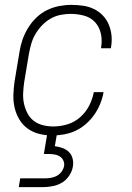

<svg xmlns="http://www.w3.org/2000/svg" viewBox="-20 -548 540 788"><path d="M195 8Q167 8 141 1.5Q115 -5 94 -20Q73 -35 59.5 -57.5Q46 -80 40 -106Q34 -132 35 -160Q36 -188 40 -215L60 -335Q64 -361 72.5 -385.5Q81 -410 95 -433Q109 -456 128.5 -475Q148 -494 172 -506Q196 -518 222 -523Q248 -528 273 -528Q297 -528 321 -524.5Q345 -521 365.5 -511Q386 -501 401.5 -485Q417 -469 426 -448Q435 -427 437.5 -403.5Q440 -380 436 -356L435 -350H395V-354Q400 -383 394 -410Q388 -437 370.5 -456.5Q353 -476 326 -483.5Q299 -491 270 -491Q250 -491 229 -487Q208 -483 188.5 -472Q169 -461 153.5 -445Q138 -429 126.5 -410Q115 -391 109 -370.5Q103 -350 99 -329L79 -209Q76 -187 75 -165Q74 -143 78.5 -122.5Q83 -102 92.5 -83.5Q102 -65 118 -52.5Q134 -40 155 -34.5Q176 -29 199 -29Q227 -29 256 -37.5Q285 -46 308.5 -66.5Q332 -87 346 -114.5Q360 -142 365 -170H405Q401 -146 391.5 -122.5Q382 -99 367.5 -78Q353 -57 333 -39.5Q313 -22 290.5 -11.5Q268 -1 243 3.5Q218 8 195 8ZM57 220 63 184H163Q175 184 188 182Q201 180 212.5 174Q224 168 232 157.5Q240 147 243 134Q245 122 240 111Q235 100 225.5 94Q216 88 204 86Q192 84 180 84H160L179 -29H219L205 52Q221 54 236.5 59.5Q252 65 263 76Q274 87 278 103Q282 119 279 136Q276 155 264 173Q252 191 234.5 201.5Q217 212 196.5 216Q176 220 157 220Z"/></svg>

Font: Iosevka Extralight Oblique
Style: Regular
Weight: 200
Italic angle: -9°
Monospace: yes
Designer: Belleve Invis
Foundry: Belleve Invis
Version: Version 32.5.0; ttfautohint (v1.8.4)